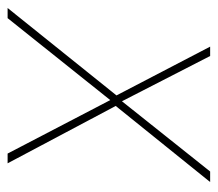

<svg xmlns="http://www.w3.org/2000/svg" viewBox="-72 -506 559 492"><g transform="rotate(90 207.0 -259.5)"><path d="M232 -277 379 0H354L217 -263L7 0H-19L205 -279L80 -519H104L220 -293L400 -519H427Z"/></g></svg>

Font: FiraGO Thin
Style: Italic
Weight: 100
Italic angle: -8°
Designer: bBox Type GmbH
Foundry: bBox Type GmbH
Version: Version 1.001